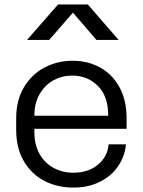

<svg xmlns="http://www.w3.org/2000/svg" viewBox="-20 -842 643 866"><path d="M202 -662H102L242 -822H376L515 -662H415L309 -785ZM551 -308V-261H135V-247Q135 -189 158.5 -147.5Q182 -106 222 -84.5Q262 -63 310 -63H311Q378 -63 421.5 -99Q465 -135 470 -191H548Q544 -140 514.5 -95Q485 -50 432.5 -23Q380 4 311 4H310Q239 4 180.5 -26Q122 -56 87.5 -115Q53 -174 53 -256V-308Q53 -390 88 -448.5Q123 -507 181 -537.5Q239 -568 307 -568H308Q374 -568 429 -539Q484 -510 517.5 -451Q551 -392 551 -308ZM135 -320H468V-322Q468 -408 421.5 -454.5Q375 -501 306 -501H304Q260 -501 221.5 -480Q183 -459 159 -418Q135 -377 135 -320Z"/></svg>

Font: Kakao Big Sans
Style: Regular
Weight: 400
Designer: Park Young-rak; Lee Sang-min; Kim Jung-jin; Min Bon; Park Min-gyu;
Foundry: Kakao Corporation
Version: Version 2.003